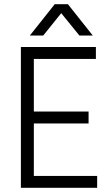

<svg xmlns="http://www.w3.org/2000/svg" viewBox="-20 -899 530 919"><path d="M187 -729H123L242 -879H305L424 -729H360L273 -836ZM445 0H80V-674H439V-617H142V-365H404V-308H142V-57H445Z"/></svg>

Font: Hind Kochi Light
Style: Regular
Weight: 300
Designer: Dhruvi Tolia
Foundry: Indian Type Foundry
Version: Version 0.702;PS 1.0;hotconv 1.0.81;makeotf.lib2.5.63406